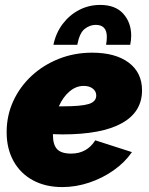

<svg xmlns="http://www.w3.org/2000/svg" viewBox="-20 -750 606 780"><path d="M233 10Q165 10 114 -17.5Q63 -45 35 -95.5Q7 -146 7 -213Q7 -281 34 -339.5Q61 -398 108.5 -442Q156 -486 219 -511Q282 -536 354 -536Q449 -536 503 -495.5Q557 -455 557 -383Q557 -295 475 -249.5Q393 -204 234 -204Q215 -204 195 -205V-203Q195 -162 212 -144Q229 -126 269 -126Q333 -126 367 -180L516 -132Q487 -90 441.5 -58Q396 -26 342 -8Q288 10 233 10ZM320 -401Q289 -401 262.5 -378.5Q236 -356 219 -318Q226 -318 233 -318Q310 -318 340.5 -327.5Q371 -337 371 -362Q371 -379 357 -390Q343 -401 320 -401ZM197 -568Q207 -616 234.5 -652.5Q262 -689 301.5 -709.5Q341 -730 387 -730Q449 -730 481 -694Q513 -658 513 -605Q513 -596 512 -587Q511 -578 509 -568H411Q414 -586 414 -600Q414 -649 369 -649Q345 -649 324 -632.5Q303 -616 294 -568Z"/></svg>

Font: Raleway Black
Style: Italic
Weight: 900
Italic angle: -12°
Designer: Matt McInerney, Pablo Impallari, Rodrigo Fuenzalida
Foundry: Matt McInerney, Pablo Impallari, Rodrigo Fuenzalida
Version: Version 4.101;RELEASE